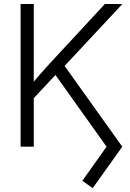

<svg xmlns="http://www.w3.org/2000/svg" viewBox="-20 -748 664 979"><path d="M132.3 -226.1 129.9 -305.7Q156.2 -336.9 181.9 -366.2Q207.5 -395.5 233.6 -424.3Q259.8 -453.1 287.6 -482.4L514.6 -727.5H604L296.9 -398.4L292 -397ZM85 0V-727.5H152.3V-473.6L151.9 -310.1L152.3 -275.4V0ZM452.6 211.4 399.9 173.8 523.4 0 251 -382.3 293.9 -433.6 603.5 0Z"/></svg>

Font: Inter 24pt Light
Style: Regular
Weight: 300
Designer: Rasmus Andersson
Foundry: rsms
Version: Version 4.001;git-66647c0bb